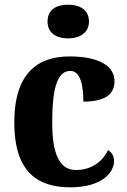

<svg xmlns="http://www.w3.org/2000/svg" viewBox="-20 -790 542 820"><path d="M271 -626C319 -626 360 -649 360 -698C360 -749 319 -770 271 -770C221 -770 183 -749 183 -698C183 -649 221 -626 271 -626ZM279 10C416 10 467 -53 467 -103C467 -121 459 -139 441 -149C420 -102 372 -64 305 -64C233 -64 203 -133 203 -267C203 -437 233 -487 281 -487C323 -487 336 -426 336 -356C447 -356 469 -401 469 -444C469 -501 414 -549 277 -549C145 -549 41 -482 41 -266C41 -60 137 10 279 10Z"/></svg>

Font: Noto Serif Armenian SemiCondensed
Style: Bold
Weight: 700
Width: 4
Designer: Monotype Design Team
Foundry: Monotype Imaging Inc.
Version: Version 2.008